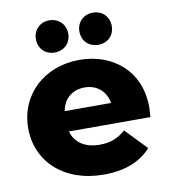

<svg xmlns="http://www.w3.org/2000/svg" viewBox="-85 -835 811 917"><g transform="rotate(-10 320.5 -376.5)"><path d="M213 -322C223 -381 266 -417 326 -417C385 -417 428 -380 438 -322ZM345 9C447 9 523 -21 575 -79L476 -182C439 -150 404 -135 350 -135C280 -135 231 -167 216 -223H611C612 -238 614 -256 614 -270C614 -448 484 -551 324 -551C154 -551 27 -435 27 -271C27 -110 152 9 345 9ZM215 -606C260 -606 294 -637 294 -684C294 -730 260 -762 215 -762C171 -762 137 -730 137 -684C137 -637 171 -606 215 -606ZM427 -606C471 -606 505 -637 505 -684C505 -730 471 -762 427 -762C382 -762 348 -730 348 -684C348 -637 382 -606 427 -606Z"/></g></svg>

Font: Montserrat-Alt1 ExtBd
Style: Regular
Weight: 800
Designer: Differentunic
Foundry: Differentunic
Version: Version 7.222